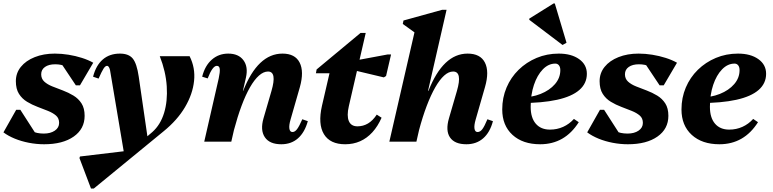

<svg xmlns="http://www.w3.org/2000/svg" viewBox="-37 -822 4483 1114"><path d="M219 15Q175 15 131 6.5Q87 -2 49 -17.5Q11 -33 -17 -54L57 -185H81L173 -42L102 -44V-109Q117 -78 146 -62.5Q175 -47 217 -47Q256 -47 281 -64Q306 -81 306 -109Q306 -136 288 -151.5Q270 -167 241.5 -178.5Q213 -190 181 -202Q149 -214 120 -231.5Q91 -249 73 -277.5Q55 -306 55 -351Q55 -398 84 -434Q113 -470 164.5 -490.5Q216 -511 281 -511Q320 -511 360.5 -504.5Q401 -498 438.5 -486Q476 -474 504 -458L427 -327H403L311 -465L385 -463V-400Q373 -423 346 -436Q319 -449 283 -449Q246 -449 224 -433.5Q202 -418 202 -391Q202 -365 220 -348.5Q238 -332 267 -320.5Q296 -309 328 -297Q360 -285 389 -267.5Q418 -250 436 -222Q454 -194 454 -150Q454 -74 390.5 -29.5Q327 15 219 15Z M491 272 424 95 427 86 720 51 785 -3 847 -56Q894 -98 915 -166.5Q936 -235 930.5 -321Q925 -407 890 -496H1063Q1097 -429 1089 -352.5Q1081 -276 1036.5 -200.5Q992 -125 912 -60L507 272ZM687 93 605 -394Q602 -419 596.5 -429.5Q591 -440 584 -440Q574 -440 563.5 -423.5Q553 -407 535 -366L503 -377Q520 -443 559.5 -477Q599 -511 659 -511Q710 -511 733.5 -482Q757 -453 768 -377L821 -12Z M1595 15Q1527 15 1499.5 -26Q1472 -67 1492 -136L1538 -294Q1571 -407 1518 -407Q1492 -407 1465.5 -383.5Q1439 -360 1413.5 -315.5Q1388 -271 1364.5 -208Q1341 -145 1320 -66H1267L1281 -295H1374Q1459 -511 1602 -511Q1675 -511 1701.5 -459Q1728 -407 1703 -317L1649 -129Q1639 -95 1642 -75.5Q1645 -56 1660 -56Q1674 -56 1686.5 -72.5Q1699 -89 1717 -130L1749 -119Q1731 -54 1692 -19.5Q1653 15 1595 15ZM1148 0 1232 -367Q1240 -404 1238 -422Q1236 -440 1221 -440Q1196 -440 1168 -367L1136 -377Q1152 -441 1192 -476Q1232 -511 1287 -511Q1347 -511 1375.5 -472.5Q1404 -434 1390 -372L1305 0Z M1966 15Q1878 15 1842.5 -43.5Q1807 -102 1831 -208L1888 -454L1919 -397H1796L1800 -419L2055 -631H2085L1987 -206Q1974 -150 1987 -119.5Q2000 -89 2037 -89Q2070 -89 2098 -105.5Q2126 -122 2149 -157L2177 -139Q2155 -89 2123.5 -54.5Q2092 -20 2052.5 -2.5Q2013 15 1966 15ZM2190 -373 1976 -424 1987 -464 2212 -506H2232L2203 -381Z M2222 0 2382 -696 2403 -609 2300 -683 2304 -703 2528 -765H2554L2379 0ZM2669 15Q2601 15 2574 -24.5Q2547 -64 2568 -136L2614 -294Q2647 -407 2592 -407Q2566 -407 2540 -383.5Q2514 -360 2488.5 -315.5Q2463 -271 2439 -208Q2415 -145 2394 -66H2341L2355 -295H2449Q2534 -511 2676 -511Q2750 -511 2776.5 -459Q2803 -407 2777 -317L2723 -129Q2713 -95 2716 -75.5Q2719 -56 2734 -56Q2749 -56 2761.5 -72.5Q2774 -89 2791 -130L2823 -119Q2806 -54 2766.5 -19.5Q2727 15 2669 15Z M3097 15Q2996 15 2936.5 -39.5Q2877 -94 2877 -187Q2877 -255 2902 -314Q2927 -373 2972 -417Q3017 -461 3076.5 -486Q3136 -511 3205 -511Q3278 -511 3323 -479Q3368 -447 3368 -394Q3368 -338 3324.5 -300Q3281 -262 3195 -243Q3109 -224 2982 -224V-256Q3047 -256 3099.5 -277Q3152 -298 3183 -334Q3214 -370 3214 -415Q3214 -433 3206 -443Q3198 -453 3185 -453Q3145 -453 3112.5 -419.5Q3080 -386 3061 -329.5Q3042 -273 3042 -202Q3042 -139 3071.5 -104.5Q3101 -70 3154 -70Q3195 -70 3230.5 -86Q3266 -102 3293 -132L3321 -113Q3240 15 3097 15ZM3227 -561 3034 -707V-714L3175 -802H3182L3250 -574Z M3606 15Q3562 15 3518 6.5Q3474 -2 3436 -17.5Q3398 -33 3370 -54L3444 -185H3468L3560 -42L3489 -44V-109Q3504 -78 3533 -62.5Q3562 -47 3604 -47Q3643 -47 3668 -64Q3693 -81 3693 -109Q3693 -136 3675 -151.5Q3657 -167 3628.5 -178.5Q3600 -190 3568 -202Q3536 -214 3507 -231.5Q3478 -249 3460 -277.5Q3442 -306 3442 -351Q3442 -398 3471 -434Q3500 -470 3551.5 -490.5Q3603 -511 3668 -511Q3707 -511 3747.5 -504.5Q3788 -498 3825.5 -486Q3863 -474 3891 -458L3814 -327H3790L3698 -465L3772 -463V-400Q3760 -423 3733 -436Q3706 -449 3670 -449Q3633 -449 3611 -433.5Q3589 -418 3589 -391Q3589 -365 3607 -348.5Q3625 -332 3654 -320.5Q3683 -309 3715 -297Q3747 -285 3776 -267.5Q3805 -250 3823 -222Q3841 -194 3841 -150Q3841 -74 3777.5 -29.5Q3714 15 3606 15Z M4137 15Q4036 15 3976.5 -39.5Q3917 -94 3917 -187Q3917 -255 3942 -314Q3967 -373 4012 -417Q4057 -461 4116.5 -486Q4176 -511 4245 -511Q4318 -511 4363 -479Q4408 -447 4408 -394Q4408 -338 4364.5 -300Q4321 -262 4235 -243Q4149 -224 4022 -224V-256Q4087 -256 4139.5 -277Q4192 -298 4223 -334Q4254 -370 4254 -415Q4254 -433 4246 -443Q4238 -453 4225 -453Q4185 -453 4152.5 -419.5Q4120 -386 4101 -329.5Q4082 -273 4082 -202Q4082 -139 4111.5 -104.5Q4141 -70 4194 -70Q4235 -70 4270.5 -86Q4306 -102 4333 -132L4361 -113Q4280 15 4137 15Z"/></svg>

Font: Platypi Light
Style: Bold Italic
Weight: 700
Italic angle: -13°
Version: Version 1.200